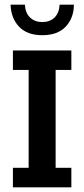

<svg xmlns="http://www.w3.org/2000/svg" viewBox="-20 -798 359 818"><path d="M35 0V-83H102V-500H35V-583H284V-500H217V-83H284V0ZM160 -648Q96 -648 61.5 -684Q27 -720 25 -778H86Q88 -742 108.5 -723Q129 -704 160 -704Q192 -704 212 -723Q232 -742 234 -778H295Q294 -720 259.5 -684Q225 -648 160 -648Z"/></svg>

Font: Rokkitt SemiBold SemiBold
Style: Regular
Weight: 600
Version: Version 3.103